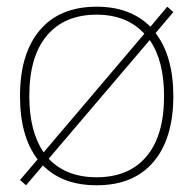

<svg xmlns="http://www.w3.org/2000/svg" viewBox="-20 -546 580 576"><path d="M58.1 9.8 40 -5.9 92.8 -67.9Q40 -136.7 40 -257.8Q40 -385.3 99.6 -455.6Q159.2 -525.9 270 -525.9Q371.1 -525.9 431.2 -465.8L481.9 -525.9L500 -509.8L446.8 -446.8Q500 -377 500 -257.8Q500 -130.4 440.4 -60.3Q380.9 9.8 270 9.8Q167 9.8 108.9 -49.8ZM67.9 -257.8Q67.9 -152.3 110.8 -88.9L413.1 -444.8Q360.4 -502 270 -502Q173.3 -502 120.6 -439.2Q67.9 -376.5 67.9 -257.8ZM270 -14.2Q366.7 -14.2 419.4 -76.7Q472.2 -139.2 472.2 -257.8Q472.2 -363.8 429.2 -425.8L126 -69.8Q178.7 -14.2 270 -14.2Z"/></svg>

Font: Creato Display Thin
Style: Regular
Weight: 265
Version: Version 1.000